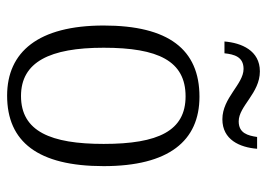

<svg xmlns="http://www.w3.org/2000/svg" viewBox="-128 -630 768 553"><g transform="rotate(90 256.5 -354.0)"><path d="M324 -610C383 -610 405 -660 409 -710H375C371 -683 364 -657 330 -657C286 -657 249 -718 186 -718C126 -718 104 -665 100 -616H134C137 -644 144 -671 179 -671C223 -671 262 -610 324 -610ZM256 10C389 10 459 -79 459 -268C459 -456 386 -544 259 -544C123 -544 54 -455 54 -268C54 -80 130 10 256 10ZM257 -30C159 -30 118 -113 118 -268C118 -425 156 -504 258 -504C357 -504 395 -426 395 -268C395 -116 359 -30 257 -30Z"/></g></svg>

Font: Noto Serif Khmer SemiCondensed Light
Style: Regular
Weight: 300
Width: 4
Designer: Danh Hong and the Monotype Design Team
Foundry: Monotype Imaging Inc.
Version: Version 2.004